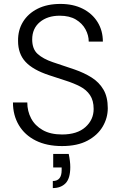

<svg xmlns="http://www.w3.org/2000/svg" viewBox="-20 -732 616 978"><path d="M296 12Q218 12 162 -16Q106 -44 76 -94.5Q46 -145 46 -210H119Q119 -166 138.5 -129Q158 -92 197.5 -69.5Q237 -47 296 -47Q373 -47 415 -84.5Q457 -122 457 -177Q457 -220 438.5 -247.5Q420 -275 388 -291.5Q356 -308 315.5 -321Q275 -334 230 -349Q148 -376 110 -417Q72 -458 72 -523Q71 -578 97 -620.5Q123 -663 171.5 -687.5Q220 -712 288 -712Q353 -712 401.5 -687.5Q450 -663 477 -619.5Q504 -576 504 -520H432Q432 -552 415.5 -582.5Q399 -613 366.5 -632.5Q334 -652 284 -652Q222 -652 183 -619.5Q144 -587 144 -531Q144 -482 172 -457Q200 -432 248.5 -415.5Q297 -399 360 -378Q409 -361 447 -337Q485 -313 507 -275.5Q529 -238 529 -181Q529 -131 503 -87Q477 -43 425.5 -15.5Q374 12 296 12ZM249 226V190Q294 190 294 135V121H251V52H330Q338 90 338 119Q338 177 314 201.5Q290 226 249 226Z"/></svg>

Font: DM Sans Light
Style: Regular
Weight: 300
Designer: Colophon Foundry, Jonny Pinhorn
Foundry: Colophon Foundry
Version: Version 4.004; ttfautohint (v1.8.4.7-5d5b)